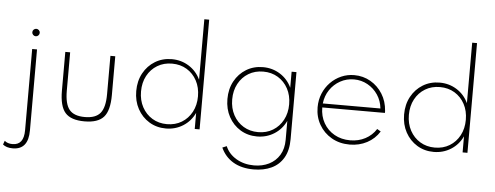

<svg xmlns="http://www.w3.org/2000/svg" viewBox="-110 -1043 3866 1501"><g transform="rotate(5 1823.0 -293.0)"><path d="M135 -613.5Q146.5 -613.5 155.2 -622.2Q164 -631 164 -643Q164 -655 155.2 -663.5Q146.5 -672 135 -672Q123 -672 114.2 -663.5Q105.5 -655 105.5 -643Q105.5 -631 114.2 -622.2Q123 -613.5 135 -613.5ZM31.5 275Q154 275 154 124V-512H116V126Q116 242 27 242Q-12 242 -35 221.5L-46 251.5Q-18 275 31.5 275Z M572 16Q678 16 723 -35Q768 -86 768 -208V-512H730V-211Q730 -107 693.5 -62.5Q657 -18 572 -18Q486.5 -18 450.2 -62.5Q414 -107 414 -211V-512H376V-208Q376 -86 420.8 -35Q465.5 16 572 16Z M1210.5 16Q1285 16 1345 -21.8Q1405 -59.5 1436.5 -126V0H1474.5V-861H1436.5V-386.5Q1405.5 -452.5 1345.5 -490.2Q1285.5 -528 1211 -528Q1138 -528 1080 -492.8Q1022 -457.5 988.5 -396.2Q955 -335 955 -256Q955 -177.5 988.5 -116Q1022 -54.5 1080 -19.2Q1138 16 1210.5 16ZM1216 -18.5Q1151.5 -18.5 1101 -49Q1050.5 -79.5 1021.5 -133.2Q992.5 -187 992.5 -256Q992.5 -325.5 1021.2 -379Q1050 -432.5 1100.5 -463Q1151 -493.5 1216 -493.5Q1281.5 -493.5 1331.8 -463Q1382 -432.5 1410.8 -379Q1439.5 -325.5 1439.5 -256Q1439.5 -187 1410.8 -133.2Q1382 -79.5 1331.8 -49Q1281.5 -18.5 1216 -18.5Z M1921.5 275Q2001 275 2061.5 246.8Q2122 218.5 2156 160.5Q2190 102.5 2190 14V-512H2152V-386.5Q2121 -452.5 2061 -490.2Q2001 -528 1926.5 -528Q1853.5 -528 1795.5 -492.8Q1737.5 -457.5 1704 -396.2Q1670.5 -335 1670.5 -256Q1670.5 -177.5 1704 -116Q1737.5 -54.5 1795.5 -19.2Q1853.5 16 1926 16Q2000.5 16 2060.5 -21.8Q2120.5 -59.5 2152 -126V22.5Q2152 93 2121.8 142.5Q2091.5 192 2039.5 217.8Q1987.5 243.5 1922.5 243.5Q1844 243.5 1783.2 207.8Q1722.5 172 1697.5 112L1664 126Q1697 198.5 1762.5 236.8Q1828 275 1921.5 275ZM1931.5 -18.5Q1867 -18.5 1816.5 -49Q1766 -79.5 1737 -133.2Q1708 -187 1708 -256Q1708 -325.5 1736.8 -379Q1765.5 -432.5 1816 -463Q1866.5 -493.5 1931.5 -493.5Q1997 -493.5 2047.2 -463Q2097.5 -432.5 2126.2 -379Q2155 -325.5 2155 -256Q2155 -187 2126.2 -133.2Q2097.5 -79.5 2047.2 -49Q1997 -18.5 1931.5 -18.5Z M2653 16Q2727.5 16 2788.8 -16.2Q2850 -48.5 2886.5 -107L2857.5 -124Q2825.5 -73.5 2772.5 -45.5Q2719.5 -17.5 2654 -17.5Q2584.5 -17.5 2530.5 -48Q2476.5 -78.5 2445.8 -132.2Q2415 -186 2415 -254.5H2906.5Q2906.5 -259.5 2906.8 -262.8Q2907 -266 2906.5 -270.5Q2901.5 -345 2865.2 -403Q2829 -461 2771 -494.5Q2713 -528 2642.5 -528Q2588.5 -528 2540.8 -507Q2493 -486 2456.5 -448.5Q2420 -411 2399.2 -361Q2378.5 -311 2378.5 -253Q2378.5 -177.5 2413.8 -116.5Q2449 -55.5 2511 -19.8Q2573 16 2653 16ZM2416.5 -286Q2423 -345.5 2454.8 -392.8Q2486.5 -440 2535.8 -467.2Q2585 -494.5 2643.5 -494.5Q2701.5 -494.5 2750.5 -467.2Q2799.5 -440 2831 -393Q2862.5 -346 2868.5 -286Z M3312.5 16Q3387 16 3447 -21.8Q3507 -59.5 3538.5 -126V0H3576.5V-861H3538.5V-386.5Q3507.5 -452.5 3447.5 -490.2Q3387.5 -528 3313 -528Q3240 -528 3182 -492.8Q3124 -457.5 3090.5 -396.2Q3057 -335 3057 -256Q3057 -177.5 3090.5 -116Q3124 -54.5 3182 -19.2Q3240 16 3312.5 16ZM3318 -18.5Q3253.5 -18.5 3203 -49Q3152.5 -79.5 3123.5 -133.2Q3094.5 -187 3094.5 -256Q3094.5 -325.5 3123.2 -379Q3152 -432.5 3202.5 -463Q3253 -493.5 3318 -493.5Q3383.5 -493.5 3433.8 -463Q3484 -432.5 3512.8 -379Q3541.5 -325.5 3541.5 -256Q3541.5 -187 3512.8 -133.2Q3484 -79.5 3433.8 -49Q3383.5 -18.5 3318 -18.5Z"/></g></svg>

Font: Spartan ExtraLight
Style: Regular
Weight: 200
Designer: Matt Bailey, Mirko Velimirovic
Foundry: Matt Bailey
Version: Version 1.003; ttfautohint (v1.8.3)